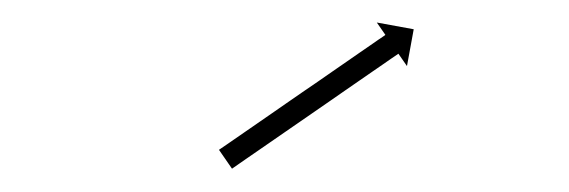

<svg xmlns="http://www.w3.org/2000/svg" viewBox="-20 -572 498 168"><path d="M173.2 -442C172.7 -441.6 172.1 -441.2 171.6 -440.9L183 -424.4C183.5 -424.8 184.1 -425.2 184.6 -425.5C186.1 -426.6 187.7 -427.7 189.2 -428.7C191.6 -430.4 194 -432 196.4 -433.7C199.5 -435.8 202.6 -438 205.7 -440.1C209.4 -442.7 213.1 -445.2 216.7 -447.7C220.8 -450.6 224.9 -453.4 229 -456.2C233.4 -459.3 237.8 -462.3 242.2 -465.3C246.7 -468.5 251.3 -471.6 255.8 -474.7C260.3 -477.8 264.8 -481 269.4 -484.1C273.7 -487.1 278.1 -490.2 282.5 -493.2C286.6 -496 290.7 -498.9 294.8 -501.7C298.5 -504.2 302.2 -506.8 305.8 -509.3C308.9 -511.4 312 -513.6 315.1 -515.7C317.5 -517.4 319.9 -519 322.3 -520.7C323.9 -521.8 325.4 -522.8 327 -523.9C327.5 -524.3 328 -524.6 328.6 -525L336.1 -514.2L342 -546.4L309.7 -552.3L317.2 -541.5C316.7 -541.1 316.1 -540.7 315.6 -540.3C314 -539.3 312.5 -538.2 311 -537.2C308.6 -535.5 306.2 -533.8 303.8 -532.2C300.7 -530 297.6 -527.9 294.5 -525.8C290.8 -523.2 287.1 -520.7 283.4 -518.1C279.3 -515.3 275.2 -512.5 271.1 -509.6C266.8 -506.6 262.4 -503.6 258 -500.5C253.5 -497.4 248.9 -494.3 244.4 -491.2C239.9 -488 235.4 -484.9 230.8 -481.8C226.4 -478.7 222.1 -475.7 217.7 -472.7C213.6 -469.9 209.5 -467 205.4 -464.2C201.7 -461.7 198 -459.1 194.4 -456.6C191.3 -454.4 188.1 -452.3 185 -450.1C182.6 -448.5 180.3 -446.8 177.9 -445.2C176.3 -444.1 174.8 -443 173.2 -442Z"/></svg>

Font: FRB American Cursive Just Arrows Extrabold
Style: Bold Italic
Weight: 800
Italic angle: -25°
Version: Version 2.0;Modular Font Editor K font №1